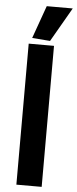

<svg xmlns="http://www.w3.org/2000/svg" viewBox="-66 -1063 437 1096"><g transform="rotate(5 152.5 -515.0)"><path d="M89 -842 156 -1030H305L192 -834ZM72 -808H217V0H72Z"/></g></svg>

Font: Encode Sans Wide
Style: SemiBold
Weight: 600
Designer: Pablo Impallari, Andres Torresi
Foundry: Pablo Impallari, Andres Torresi
Version: Version 1.000; ttfautohint (v1.00) -l 8 -r 50 -G 200 -x 14 -